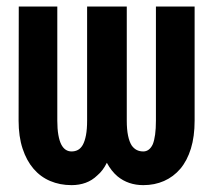

<svg xmlns="http://www.w3.org/2000/svg" viewBox="-20 -548 640 579"><path d="M566.9 -528.3H450.2V-184.1Q450.2 -160.2 447.8 -142.3Q445.3 -124.5 440.9 -113.3Q436 -102.5 428.7 -96.9Q421.4 -91.3 412.1 -91.3Q400.9 -91.3 392.3 -95.7Q383.8 -100.1 377.4 -108.9Q370.1 -120.1 366.2 -138.9Q362.3 -157.7 362.3 -184.1V-528.3H242.7V-184.1Q242.7 -158.7 239.3 -140.4Q235.8 -122.1 229.5 -110.8Q223.6 -100.6 215.1 -95.9Q206.5 -91.3 195.8 -91.3Q186 -91.3 178.2 -96.4Q170.4 -101.6 165 -111.8Q159.2 -123 156 -141.1Q152.8 -159.2 152.8 -184.1V-528.3H36.6L36.1 -184.1Q36.1 -136.2 48.1 -99.9Q60.1 -63.5 81.1 -39.1Q102.1 -14.6 131.3 -2.2Q160.6 10.3 195.8 10.3Q218.8 10.3 238.3 3.2Q257.8 -3.9 273.4 -19Q282.2 -26.4 289.3 -35.9Q296.4 -45.4 302.2 -57.1Q309.1 -44.4 317.1 -34.2Q325.2 -23.9 334.5 -16.1Q350.6 -2.9 370.1 3.7Q389.6 10.3 412.1 10.3Q446.3 10.3 474.6 -2.2Q502.9 -14.6 523.9 -39.1Q544.4 -63.5 555.7 -99.9Q566.9 -136.2 566.9 -184.1Z"/></svg>

Font: Roboto Mono SemiBold
Style: Regular
Weight: 600
Monospace: yes
Designer: Google
Version: Version 3.000